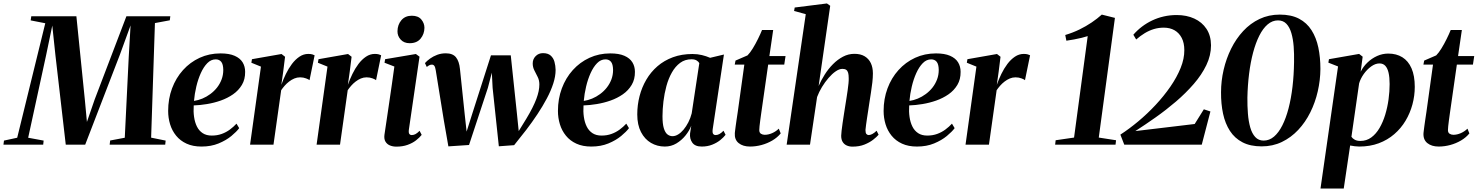

<svg xmlns="http://www.w3.org/2000/svg" viewBox="-64 -837 8550 1111"><path d="M-44 0 -41 -23.5 35.5 -40 198 -702.5 113.5 -719 117 -743H378L427 -259.5L439 -131.5L483.5 -260.5L667.5 -743H921.5L918.5 -719.5L832.5 -703.5L810.5 -40.5L894.5 -23.5L892 0H570.5L573.5 -24L658 -40L681 -509L691.5 -690L629.5 -520L429 0H316.5L257 -515L238.5 -689L202.5 -516L99 -40L188.5 -23.5L186 0Z M1320 -95.5Q1305 -75 1274.8 -50Q1244.5 -25 1201 -7Q1157.5 11 1102 11Q1052 11 1015.5 -5.8Q979 -22.5 955.2 -51.8Q931.5 -81 920.2 -118Q909 -155 909 -195Q909 -265 931.5 -325.5Q954 -386 995 -431.5Q1036 -477 1091.2 -502.5Q1146.5 -528 1212 -528Q1262 -528 1293.5 -514.2Q1325 -500.5 1339.8 -476.5Q1354.5 -452.5 1354.5 -421.5Q1355 -378 1335.8 -345.8Q1316.5 -313.5 1284.5 -291.2Q1252.5 -269 1213.5 -255.2Q1174.5 -241.5 1133.5 -234.8Q1092.5 -228 1057 -227Q1054.5 -192 1059 -160.5Q1063.5 -129 1075.5 -104.8Q1087.5 -80.5 1108.8 -66.5Q1130 -52.5 1161.5 -52.5Q1192.5 -52.5 1218.8 -62Q1245 -71.5 1266.5 -87.5Q1288 -103.5 1304.5 -121.5ZM1184 -493.5Q1157 -493.5 1135.5 -471.5Q1114 -449.5 1098 -414Q1082 -378.5 1072 -336.2Q1062 -294 1058.5 -253Q1082.5 -256.5 1106.8 -266.5Q1131 -276.5 1153 -292.8Q1175 -309 1191.8 -330.2Q1208.5 -351.5 1218.2 -377.2Q1228 -403 1228 -432.5Q1227.5 -465.5 1216 -479.5Q1204.5 -493.5 1184 -493.5Z M1383 0 1446 -451.5 1390.5 -474 1394 -494.5 1565 -524.5 1585.5 -508.5 1574.5 -420.5 1564 -346.5Q1575 -377.5 1590.2 -409Q1605.5 -440.5 1625.2 -466.8Q1645 -493 1668.8 -509Q1692.5 -525 1720 -525Q1734.5 -525 1743.5 -522.2Q1752.5 -519.5 1756.5 -517L1727 -373Q1723.5 -377 1707.5 -383.2Q1691.5 -389.5 1672.5 -389.5Q1655 -389.5 1639 -382.8Q1623 -376 1608.8 -365Q1594.5 -354 1583 -340.8Q1571.5 -327.5 1563 -315L1518.5 0Z M1768 0 1831 -451.5 1775.5 -474 1779 -494.5 1950 -524.5 1970.5 -508.5 1959.5 -420.5 1949 -346.5Q1960 -377.5 1975.2 -409Q1990.5 -440.5 2010.2 -466.8Q2030 -493 2053.8 -509Q2077.5 -525 2105 -525Q2119.5 -525 2128.5 -522.2Q2137.5 -519.5 2141.5 -517L2112 -373Q2108.5 -377 2092.5 -383.2Q2076.5 -389.5 2057.5 -389.5Q2040 -389.5 2024 -382.8Q2008 -376 1993.8 -365Q1979.5 -354 1968 -340.8Q1956.5 -327.5 1948 -315L1903.5 0Z M2229.5 11.5Q2209.5 11.5 2192.8 4.8Q2176 -2 2166.8 -17Q2157.5 -32 2160.5 -56.5Q2161.5 -65.5 2165.8 -92.2Q2170 -119 2175.8 -159.2Q2181.5 -199.5 2188.8 -247.8Q2196 -296 2203.5 -348.5Q2211 -401 2218 -452L2161 -474L2164.5 -494.5L2342.5 -524.5L2363.5 -509L2302 -87.5Q2299.5 -69 2304.5 -62.2Q2309.5 -55.5 2318.5 -55.5Q2329.5 -55.5 2339.8 -60.8Q2350 -66 2364 -80L2376 -56.5Q2363.5 -40.5 2343.2 -24.8Q2323 -9 2294.5 1.2Q2266 11.5 2229.5 11.5ZM2306.5 -587Q2273.5 -587 2254.5 -608Q2235.5 -629 2236 -656.5Q2236.5 -694 2258.5 -720Q2280.5 -746 2319 -746Q2356 -746 2374 -724.2Q2392 -702.5 2392 -676Q2391.5 -640 2369.8 -613.5Q2348 -587 2306.5 -587Z M2530.5 10 2504 -142 2457.5 -430Q2454.5 -449 2449.2 -456Q2444 -463 2435 -463Q2427 -463 2420.2 -459.5Q2413.5 -456 2405.5 -449.5L2395 -472Q2406.5 -485 2424.5 -498Q2442.5 -511 2465.8 -519.8Q2489 -528.5 2515.5 -528.5Q2556 -528.5 2574.5 -505.5Q2593 -482.5 2597.5 -438L2625 -175.5L2636 -75.5L2670 -183L2777 -517H2891.5L2927.5 -176.5L2937.5 -78.5L2981.5 -150Q3002 -184 3016.2 -212.2Q3030.5 -240.5 3039.5 -264.5Q3048.5 -288.5 3052.8 -309.2Q3057 -330 3057 -348.5Q3057 -372.5 3047.2 -391.8Q3037.5 -411 3028 -429.8Q3018.5 -448.5 3018.5 -470Q3018.5 -495 3035.5 -512.2Q3052.5 -529.5 3078 -529.5Q3107 -529.5 3122.8 -515.2Q3138.5 -501 3144.5 -479Q3150.5 -457 3151 -432.5Q3151 -395.5 3137.5 -353.8Q3124 -312 3100.2 -267.2Q3076.5 -222.5 3046 -176.5Q3015.5 -130.5 2980.8 -85.2Q2946 -40 2911 3L2822.5 9.5L2786.5 -328.5L2782 -416.5L2759 -328.5L2650 2Z M3575.5 -95.5Q3560.5 -75 3530.2 -50Q3500 -25 3456.5 -7Q3413 11 3357.5 11Q3307.5 11 3271 -5.8Q3234.5 -22.5 3210.8 -51.8Q3187 -81 3175.8 -118Q3164.5 -155 3164.5 -195Q3164.5 -265 3187 -325.5Q3209.5 -386 3250.5 -431.5Q3291.5 -477 3346.8 -502.5Q3402 -528 3467.5 -528Q3517.5 -528 3549 -514.2Q3580.5 -500.5 3595.2 -476.5Q3610 -452.5 3610 -421.5Q3610.5 -378 3591.2 -345.8Q3572 -313.5 3540 -291.2Q3508 -269 3469 -255.2Q3430 -241.5 3389 -234.8Q3348 -228 3312.5 -227Q3310 -192 3314.5 -160.5Q3319 -129 3331 -104.8Q3343 -80.5 3364.2 -66.5Q3385.5 -52.5 3417 -52.5Q3448 -52.5 3474.2 -62Q3500.5 -71.5 3522 -87.5Q3543.5 -103.5 3560 -121.5ZM3439.5 -493.5Q3412.5 -493.5 3391 -471.5Q3369.5 -449.5 3353.5 -414Q3337.5 -378.5 3327.5 -336.2Q3317.5 -294 3314 -253Q3338 -256.5 3362.2 -266.5Q3386.5 -276.5 3408.5 -292.8Q3430.5 -309 3447.2 -330.2Q3464 -351.5 3473.8 -377.2Q3483.5 -403 3483.5 -432.5Q3483 -465.5 3471.5 -479.5Q3460 -493.5 3439.5 -493.5Z M4060 -89.5Q4057.5 -69.5 4062.5 -62.5Q4067.5 -55.5 4077 -55.5Q4087.5 -55.5 4098.5 -61.2Q4109.5 -67 4122.5 -80.5L4134.5 -57Q4123 -42 4103.5 -26.2Q4084 -10.5 4057 0.2Q4030 11 3996.5 11Q3958 11 3942 -11.5Q3926 -34 3929 -65L3936 -109.5Q3925 -81 3902.8 -53.2Q3880.5 -25.5 3850.2 -7.2Q3820 11 3783 11Q3739 11 3702.8 -10.2Q3666.5 -31.5 3645 -73Q3623.5 -114.5 3623.5 -175Q3623.5 -229.5 3636.8 -280.8Q3650 -332 3676 -376.2Q3702 -420.5 3740.5 -453.8Q3779 -487 3829.8 -505.8Q3880.5 -524.5 3943 -524.5Q3972.5 -524.5 3998 -518.2Q4023.5 -512 4045 -502.5L4125 -521.5ZM3982.5 -471.5Q3978.5 -480 3967.2 -487Q3956 -494 3937.5 -494Q3899.5 -494 3871.5 -473.2Q3843.5 -452.5 3823.8 -417.5Q3804 -382.5 3792.2 -339.2Q3780.5 -296 3775 -250.5Q3769.5 -205 3769.5 -164Q3769.5 -120 3777.2 -94.8Q3785 -69.5 3798.2 -59.2Q3811.5 -49 3827.5 -49Q3843.5 -49 3860 -59Q3876.5 -69 3891.5 -87Q3906.5 -105 3919 -129.2Q3931.5 -153.5 3938.5 -181Z M4341 -183.5Q4337.5 -159 4335 -139.8Q4332.5 -120.5 4331 -106.8Q4329.5 -93 4329.5 -84Q4329.5 -69.5 4339 -63.2Q4348.5 -57 4361 -57Q4382 -57 4403.8 -66.5Q4425.5 -76 4442.5 -92.5L4453.5 -65Q4434 -41 4405 -24Q4376 -7 4342.8 2Q4309.5 11 4276 11Q4235 11 4210.2 -9Q4185.5 -29 4188 -67Q4188.5 -72.5 4189.8 -82.5Q4191 -92.5 4193 -107.5Q4195 -122.5 4198 -142.8Q4201 -163 4205 -189.5L4243 -463H4187.5L4192 -486.5L4261.5 -516.5Q4276 -531 4292 -557Q4308 -583 4322.2 -612Q4336.5 -641 4345.5 -663.5H4410L4388 -512.5H4481.5L4474 -463H4381Z M4868.5 11.5Q4850.5 11.5 4835.5 4.8Q4820.5 -2 4812 -15.8Q4803.5 -29.5 4803.5 -51.5Q4803.5 -61 4805.8 -80.2Q4808 -99.5 4811.5 -123.8Q4815 -148 4819 -173.5Q4823 -199 4826.5 -221.5Q4830.5 -246 4834.2 -269.8Q4838 -293.5 4841 -315.2Q4844 -337 4845.8 -355Q4847.5 -373 4847 -385Q4847 -403.5 4843.8 -415.5Q4840.5 -427.5 4832.5 -433Q4824.5 -438.5 4810.5 -438.5Q4792.5 -438.5 4771.8 -424.2Q4751 -410 4730.5 -386.2Q4710 -362.5 4692.5 -333.8Q4675 -305 4664 -275.5L4623 0H4488L4598.5 -755L4531 -773.5L4534.5 -793.5L4721 -817L4740 -803.5L4673 -339.5Q4687.5 -372.5 4708.2 -405.5Q4729 -438.5 4755.8 -465.5Q4782.5 -492.5 4813.8 -509Q4845 -525.5 4880 -525.5Q4916 -525.5 4939.5 -511.2Q4963 -497 4975 -471.8Q4987 -446.5 4987 -412.5Q4987 -388.5 4983.8 -360.2Q4980.5 -332 4975.8 -302Q4971 -272 4966.5 -242Q4963.5 -221.5 4960 -199Q4956.5 -176.5 4953.2 -155Q4950 -133.5 4947.5 -115.2Q4945 -97 4944 -85Q4944 -67.5 4949.5 -61.5Q4955 -55.5 4962.5 -55.5Q4971.5 -55.5 4983 -61.2Q4994.5 -67 5008.5 -80.5L5020 -57.5Q5009 -44.5 4988.5 -28.5Q4968 -12.5 4938.2 -0.5Q4908.5 11.5 4868.5 11.5Z M5460 -95.5Q5445 -75 5414.8 -50Q5384.5 -25 5341 -7Q5297.5 11 5242 11Q5192 11 5155.5 -5.8Q5119 -22.5 5095.2 -51.8Q5071.5 -81 5060.2 -118Q5049 -155 5049 -195Q5049 -265 5071.5 -325.5Q5094 -386 5135 -431.5Q5176 -477 5231.2 -502.5Q5286.5 -528 5352 -528Q5402 -528 5433.5 -514.2Q5465 -500.5 5479.8 -476.5Q5494.5 -452.5 5494.5 -421.5Q5495 -378 5475.8 -345.8Q5456.5 -313.5 5424.5 -291.2Q5392.5 -269 5353.5 -255.2Q5314.5 -241.5 5273.5 -234.8Q5232.5 -228 5197 -227Q5194.5 -192 5199 -160.5Q5203.5 -129 5215.5 -104.8Q5227.5 -80.5 5248.8 -66.5Q5270 -52.5 5301.5 -52.5Q5332.5 -52.5 5358.8 -62Q5385 -71.5 5406.5 -87.5Q5428 -103.5 5444.5 -121.5ZM5324 -493.5Q5297 -493.5 5275.5 -471.5Q5254 -449.5 5238 -414Q5222 -378.5 5212 -336.2Q5202 -294 5198.5 -253Q5222.5 -256.5 5246.8 -266.5Q5271 -276.5 5293 -292.8Q5315 -309 5331.8 -330.2Q5348.5 -351.5 5358.2 -377.2Q5368 -403 5368 -432.5Q5367.5 -465.5 5356 -479.5Q5344.5 -493.5 5324 -493.5Z M5523 0 5586 -451.5 5530.5 -474 5534 -494.5 5705 -524.5 5725.5 -508.5 5714.5 -420.5 5704 -346.5Q5715 -377.5 5730.2 -409Q5745.5 -440.5 5765.2 -466.8Q5785 -493 5808.8 -509Q5832.5 -525 5860 -525Q5874.5 -525 5883.5 -522.2Q5892.5 -519.5 5896.5 -517L5867 -373Q5863.5 -377 5847.5 -383.2Q5831.5 -389.5 5812.5 -389.5Q5795 -389.5 5779 -382.8Q5763 -376 5748.8 -365Q5734.5 -354 5723 -340.8Q5711.5 -327.5 5703 -315L5658.5 0Z M6044.5 -25.5 6151 -41 6230 -628Q6216 -623.5 6195.2 -618.2Q6174.5 -613 6151.2 -608.8Q6128 -604.5 6106.5 -601.5L6100 -634.5Q6143.5 -647.5 6182 -666.2Q6220.5 -685 6253.2 -707.2Q6286 -729.5 6311.5 -752.5L6387.5 -733.5L6294 -41L6394 -25.5L6391 0H6041.5Z M6441.5 0 6419 -58Q6470 -91 6522.8 -135Q6575.5 -179 6623.2 -230.2Q6671 -281.5 6708.5 -335.8Q6746 -390 6767.8 -444Q6789.5 -498 6789 -547Q6789 -588.5 6774 -617.5Q6759 -646.5 6732.5 -661.8Q6706 -677 6670 -677Q6640.5 -677 6613 -668.8Q6585.5 -660.5 6560.2 -645.2Q6535 -630 6510.5 -608.5L6494 -636Q6516.5 -662 6544.2 -683Q6572 -704 6603.8 -719Q6635.5 -734 6671 -742Q6706.5 -750 6745 -750Q6802 -750 6846.8 -729.5Q6891.5 -709 6917.2 -670Q6943 -631 6943.5 -575Q6943.5 -516.5 6916.5 -460.2Q6889.5 -404 6843.5 -351Q6797.5 -298 6740.5 -249.2Q6683.5 -200.5 6622.5 -157.5Q6561.5 -114.5 6505.5 -78.5L6849 -119.5L6902 -204.5L6940 -192L6890 0Z M7236.5 10Q7171 10 7125.8 -13.5Q7080.5 -37 7053 -79.5Q7025.5 -122 7013.2 -179Q7001 -236 7001.5 -303Q7001.5 -368.5 7016.5 -433.2Q7031.5 -498 7060 -555.5Q7088.5 -613 7129.8 -657.5Q7171 -702 7224.2 -727.2Q7277.5 -752.5 7341.5 -752.5Q7407.5 -752.5 7452.8 -728.8Q7498 -705 7525.2 -662Q7552.5 -619 7564.5 -562Q7576.5 -505 7576.5 -438Q7576 -373 7561.2 -308.5Q7546.5 -244 7518 -186.8Q7489.5 -129.5 7448 -85.2Q7406.5 -41 7353.5 -15.5Q7300.5 10 7236.5 10ZM7248 -23.5Q7281 -23.5 7308 -46.5Q7335 -69.5 7356.2 -111.5Q7377.5 -153.5 7392.2 -210.2Q7407 -267 7415 -335Q7423 -403 7424 -478Q7425 -524.5 7421.8 -567.8Q7418.5 -611 7408.5 -645.2Q7398.5 -679.5 7379.8 -699.2Q7361 -719 7331 -719Q7298.5 -719 7271.2 -695.8Q7244 -672.5 7223 -630.8Q7202 -589 7187 -532.8Q7172 -476.5 7163.8 -410Q7155.5 -343.5 7154 -272Q7153.5 -224 7157 -179.5Q7160.5 -135 7170.5 -99.8Q7180.5 -64.5 7199.5 -44Q7218.5 -23.5 7248 -23.5Z M7577 254 7678.5 -452.5 7622.5 -474.5 7626 -494.5 7800.5 -525 7821 -509 7809.5 -422Q7824 -451.5 7848.8 -475.2Q7873.5 -499 7904.5 -513Q7935.5 -527 7969.5 -527Q8016 -527 8050.5 -505.8Q8085 -484.5 8103.8 -441.5Q8122.5 -398.5 8122.5 -334.5Q8122.5 -283 8109 -232.8Q8095.5 -182.5 8069.2 -138.5Q8043 -94.5 8004 -60.8Q7965 -27 7914.2 -8Q7863.5 11 7801 11Q7788.5 11 7775 9.2Q7761.5 7.5 7748.5 5L7711.5 254ZM7756 -45.5Q7763 -35 7775.8 -28.2Q7788.5 -21.5 7808 -21.5Q7843.5 -21.5 7871 -41.8Q7898.5 -62 7918.5 -96.2Q7938.5 -130.5 7951.5 -173.2Q7964.5 -216 7970.8 -262Q7977 -308 7977 -350.5Q7977 -389 7971 -415.5Q7965 -442 7952.2 -456Q7939.5 -470 7918 -470Q7894.5 -470 7870.2 -452.5Q7846 -435 7827.2 -408.5Q7808.5 -382 7800.5 -354.5Z M8326 -183.5Q8322.5 -159 8320 -139.8Q8317.5 -120.5 8316 -106.8Q8314.5 -93 8314.5 -84Q8314.5 -69.5 8324 -63.2Q8333.5 -57 8346 -57Q8367 -57 8388.8 -66.5Q8410.5 -76 8427.5 -92.5L8438.5 -65Q8419 -41 8390 -24Q8361 -7 8327.8 2Q8294.5 11 8261 11Q8220 11 8195.2 -9Q8170.5 -29 8173 -67Q8173.5 -72.5 8174.8 -82.5Q8176 -92.5 8178 -107.5Q8180 -122.5 8183 -142.8Q8186 -163 8190 -189.5L8228 -463H8172.5L8177 -486.5L8246.5 -516.5Q8261 -531 8277 -557Q8293 -583 8307.2 -612Q8321.5 -641 8330.5 -663.5H8395L8373 -512.5H8466.5L8459 -463H8366Z"/></svg>

Font: Merriweather 120pt
Style: Bold Italic
Weight: 700
Italic angle: -7.8°
Version: Version 2.101